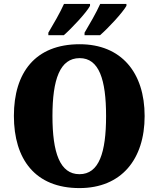

<svg xmlns="http://www.w3.org/2000/svg" viewBox="-20 -951 810 981"><path d="M412 -784V-771H491C534 -808 606 -886 626 -921V-931H492C472 -886 438 -828 412 -784ZM227 -784V-771H306C348 -808 421 -886 440 -921V-931H307C287 -886 253 -828 227 -784ZM386 10C600 10 719 -137 719 -358C719 -580 600 -725 387 -725C160 -725 51 -580 51 -359C51 -137 160 10 386 10ZM386 -61C286 -61 248 -171 248 -358C248 -545 286 -654 387 -654C486 -654 522 -545 522 -358C522 -171 486 -61 386 -61Z"/></svg>

Font: Noto Serif Georgian SemiCondensed Black
Style: Regular
Weight: 900
Width: 4
Designer: Monotype Design Team, Akaki Razmadze
Foundry: Google LLC
Version: Version 2.003